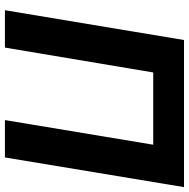

<svg xmlns="http://www.w3.org/2000/svg" viewBox="-14 -754 768 780"><g transform="rotate(90 370.0 -364.0)"><path d="M740.2 -727.5 619.6 0H467.8L567.9 -602.5H274.4L173.3 0H21.5L142.6 -727.5Z"/></g></svg>

Font: Inter Tight
Style: Bold Italic
Weight: 700
Italic angle: -9.39999°
Designer: Rasmus Andersson
Foundry: rsms
Version: Version 3.004